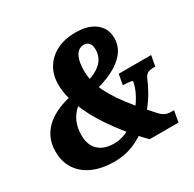

<svg xmlns="http://www.w3.org/2000/svg" viewBox="-159 -887 1077 1066"><g transform="rotate(-30 379.5 -354.0)"><path d="M697.6 0H512.8Q462.6 -50.2 418.9 -103.9Q375.2 -157.6 339.3 -211.6Q303.4 -265.6 277.9 -318.5Q252.4 -371.4 238.7 -421.2Q225 -471 225 -515.2Q225 -575.8 252.4 -621.6Q279.8 -667.4 330.3 -693.3Q380.8 -719.2 451.6 -719.2Q509.2 -719.2 547.3 -701.7Q585.4 -684.2 604.8 -654.3Q624.2 -624.4 624.2 -586Q624.2 -535.6 594.4 -496.1Q564.6 -456.6 508.6 -428Q452.6 -399.4 374 -381.2L353.6 -445.4Q411.2 -459.2 443.4 -480Q475.6 -500.8 488.9 -526.7Q502.2 -552.6 502.2 -580.8Q502.2 -598.2 497.5 -610.6Q492.8 -623 482.7 -630.1Q472.6 -637.2 456.8 -637.2Q435.2 -637.2 419.5 -622.9Q403.8 -608.6 395.4 -580.4Q387 -552.2 387 -510.4Q387 -476 396.1 -440.5Q405.2 -405 423.6 -368Q442 -331 470.1 -289.9Q498.2 -248.8 536.1 -203.1Q574 -157.4 622.6 -104.4Q634.4 -91.8 644.9 -84.6Q655.4 -77.4 667.6 -74.6Q679.8 -71.8 695.8 -71.8H710.6ZM331.2 -77.4Q369 -77.4 405.4 -92.7Q441.8 -108 473.7 -133.7Q505.6 -159.4 530.7 -191.5Q555.8 -223.6 572.3 -257.9Q588.8 -292.2 594.2 -323.8Q594.2 -327.4 585.3 -329.4Q576.4 -331.4 563.6 -332.6Q550.8 -333.8 539.2 -333.8H533.6L545.8 -400.6H753.6L741.4 -333.8H731.6Q708 -333.8 692.7 -326.5Q677.4 -319.2 667.2 -292.6Q656.6 -266 634.7 -227Q612.8 -188 579.8 -147.1Q546.8 -106.2 502.6 -70.2Q458.4 -34.2 403.8 -11.8Q349.2 10.6 283.4 10.6Q204.4 10.6 146.7 -14.7Q89 -40 57.3 -87.6Q25.6 -135.2 25.6 -202.2Q25.6 -253.2 45.6 -293.1Q65.6 -333 102.9 -362.1Q140.2 -391.2 192 -409.4Q243.8 -427.6 307.8 -435.4L328.8 -396.6Q287.8 -381.2 258.1 -355.3Q228.4 -329.4 212 -292.9Q195.6 -256.4 195.6 -207.2Q195.6 -166.6 211.1 -137.6Q226.6 -108.6 256.9 -93Q287.2 -77.4 331.2 -77.4Z"/></g></svg>

Font: Roboto Serif 20pt
Style: Italic
Weight: 400
Italic angle: -10°
Designer: Greg Gazdowicz
Foundry: Commercial Type
Version: Version 1.008